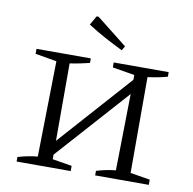

<svg xmlns="http://www.w3.org/2000/svg" viewBox="-80 -794 878 874"><g transform="rotate(10 359.5 -357.0)"><path d="M436 -582Q397 -601 355 -623.5Q313 -646 273 -672L297 -714H306L448 -602ZM53 0V-21Q76 -28 99 -32.5Q122 -37 144 -39L152 -481L53 -498V-521H304V-500Q283 -495 259.5 -490Q236 -485 213 -482V-124L512 -459V-481L410 -498V-521H664V-500Q643 -494 620 -489.5Q597 -485 573 -482V-39L664 -24V0H416V-21Q439 -28 461 -32.5Q483 -37 505 -39L511 -393L213 -60V-39L303 -24V0Z"/></g></svg>

Font: Piazzolla SC Light
Style: Regular
Weight: 300
Designer: Juan Pablo del Peral
Foundry: Huerta Tipografica
Version: Version 1.330